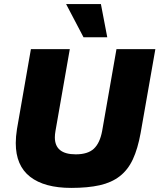

<svg xmlns="http://www.w3.org/2000/svg" viewBox="-20 -908 779 938"><path d="M328 10Q197 10 127 -44.5Q57 -99 57 -209Q57 -240 63 -278L131 -668H321L251 -268Q248 -251 248 -237Q248 -154 350 -154Q409 -154 438.5 -181.5Q468 -209 479 -268L549 -668H739L667 -258Q653 -181 629 -129.5Q605 -78 565 -47Q525 -16 467 -3Q409 10 328 10ZM388 -726 303 -888H473L504 -726Z"/></svg>

Font: Celebes Black
Style: Italic
Weight: 900
Italic angle: -10°
Designer: Anugrah Pasau
Foundry: Lafontype
Version: Version 1.000; ttfautohint (v1.8.4)